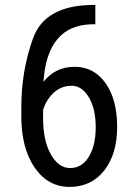

<svg xmlns="http://www.w3.org/2000/svg" viewBox="-20 -731 534 761"><path d="M150.9 -295.9V-260.3Q150.9 -173.8 181.4 -119.4Q211.9 -64.9 258.3 -64.9Q304.7 -64.9 332 -109.6Q359.4 -154.3 359.4 -227.1Q359.4 -299.8 332 -345.5Q304.7 -391.1 264.2 -391.1Q223.6 -391.1 193.8 -364.3Q164.1 -337.4 150.9 -295.9ZM357.9 -711.4V-634.8H343.8Q167 -630.9 152.3 -406.7Q199.7 -466.3 275.9 -466.3Q352.1 -466.3 398.2 -401.6Q444.3 -336.9 444.3 -228.5Q444.3 -120.1 393.1 -55.2Q341.8 9.8 255.9 9.8Q169.9 9.8 117.2 -66.9Q64.5 -143.6 64.5 -270.5V-305.2Q64.5 -451.7 111.3 -580.1Q158.2 -708.5 343.3 -711.4Z"/></svg>

Font: RobotoCondensed-Regular
Style: Regular
Weight: 400
Designer: Google
Version: Version 2.001201; 2014